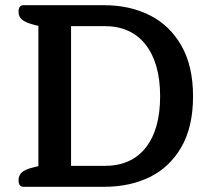

<svg xmlns="http://www.w3.org/2000/svg" viewBox="-20 -715 800 735"><path d="M51 -25Q51 -44 64 -55.5Q77 -67 107 -74L127 -79V-616L107 -621Q77 -629 64 -640Q51 -651 51 -670Q51 -695 70 -695H380Q476 -695 552.5 -657Q629 -619 674 -541Q719 -463 719 -346Q719 -229 674 -151.5Q629 -74 553 -37Q477 0 380 0H70Q51 0 51 -25ZM380 -80Q483 -80 538 -150Q593 -220 593 -346Q593 -473 537.5 -544Q482 -615 380 -615H252V-80Z"/></svg>

Font: Maitree SemiBold
Style: Regular
Weight: 600
Designer: CadsonDemak Team
Foundry: CadsonDemak
Version: Version 1.001